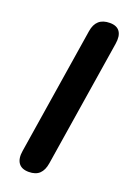

<svg xmlns="http://www.w3.org/2000/svg" viewBox="-140 -765 563 825"><g transform="rotate(20 141.0 -352.5)"><path d="M104 8Q71 8 57 -12Q43 -32 49 -68L141 -649Q146 -681 164 -697Q182 -713 214 -713Q246 -713 259.5 -693.5Q273 -674 267 -637L175 -57Q170 -25 153 -8.5Q136 8 104 8Z"/></g></svg>

Font: Nunito ExtraLight
Style: Italic
Weight: 200
Italic angle: -9°
Designer: Vernon Adams
Foundry: Vernon Adams
Version: Version 3.602